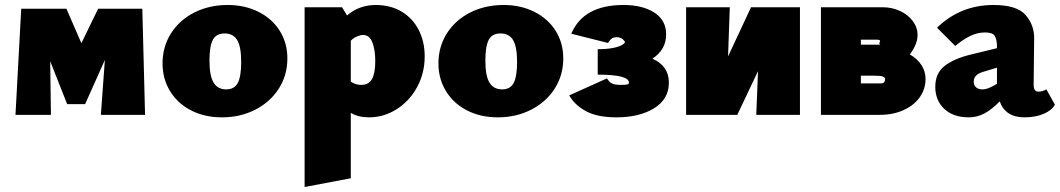

<svg xmlns="http://www.w3.org/2000/svg" viewBox="-20 -460 4245 769"><path d="M384 0 400 -220 321 -43H249L181 -215L184 0H42L65 -425H246L306 -287L373 -425H550L561 0Z M631 -206Q631 -273 665 -326.5Q699 -380 758.5 -410Q818 -440 892 -440Q961 -440 1015.5 -412.5Q1070 -385 1100.5 -336.5Q1131 -288 1131 -226Q1131 -159 1097 -105.5Q1063 -52 1003 -21Q943 10 869 10Q800 10 746 -17.5Q692 -45 661.5 -94.5Q631 -144 631 -206ZM946 -212Q946 -273 930 -299.5Q914 -326 880 -326Q846 -326 832.5 -300.5Q819 -275 819 -217Q819 -156 835.5 -129Q852 -102 886 -102Q919 -102 932.5 -128Q946 -154 946 -212Z M1681 -234Q1681 -167 1650.5 -111Q1620 -55 1568.5 -22.5Q1517 10 1458 10Q1415 10 1385 -8V254L1200 289V-431H1350L1370 -398Q1418 -440 1485 -440Q1544 -440 1588.5 -413.5Q1633 -387 1657 -340Q1681 -293 1681 -234ZM1483 -216Q1483 -260 1471.5 -290Q1460 -320 1434 -320Q1425 -320 1411 -314.5Q1397 -309 1385 -297V-133Q1404 -120 1427 -120Q1457 -120 1470 -143.5Q1483 -167 1483 -216Z M1736 -206Q1736 -273 1770 -326.5Q1804 -380 1863.5 -410Q1923 -440 1997 -440Q2066 -440 2120.5 -412.5Q2175 -385 2205.5 -336.5Q2236 -288 2236 -226Q2236 -159 2202 -105.5Q2168 -52 2108 -21Q2048 10 1974 10Q1905 10 1851 -17.5Q1797 -45 1766.5 -94.5Q1736 -144 1736 -206ZM2051 -212Q2051 -273 2035 -299.5Q2019 -326 1985 -326Q1951 -326 1937.5 -300.5Q1924 -275 1924 -217Q1924 -156 1940.5 -129Q1957 -102 1991 -102Q2024 -102 2037.5 -128Q2051 -154 2051 -212Z M2659 -129Q2659 -63 2600 -26.5Q2541 10 2449 10Q2371 10 2325.5 -15.5Q2280 -41 2260 -78L2411 -146Q2421 -130 2432.5 -125Q2444 -120 2466 -120Q2488 -120 2493.5 -122Q2499 -124 2499 -129Q2499 -161 2374 -161V-263Q2411 -263 2435.5 -268Q2460 -273 2471.5 -280Q2483 -287 2483 -292Q2483 -295 2474 -303Q2465 -311 2449 -311Q2439 -311 2431.5 -306.5Q2424 -302 2415 -288L2268 -325Q2317 -440 2477 -440Q2554 -440 2601 -409.5Q2648 -379 2648 -322Q2648 -261 2593 -225Q2659 -196 2659 -129Z M3184 0H3009L3016 -175L2933 0H2728V-431H2903L2896 -234L2988 -431H3184Z M3687 -144Q3687 -104 3664.5 -71.5Q3642 -39 3600 -19.5Q3558 0 3503 0H3268V-431H3515Q3553 -431 3585 -416Q3617 -401 3636 -375.5Q3655 -350 3655 -320Q3655 -283 3624 -242Q3654 -225 3670.5 -199.5Q3687 -174 3687 -144ZM3428 -301V-281H3508Q3504 -281 3502.5 -284.5Q3501 -288 3501 -290Q3501 -289 3502 -289Q3503 -289 3504 -291Q3505 -293 3505 -295Q3505 -301 3494 -301ZM3501 -290ZM3501 -290ZM3525 -144Q3525 -150 3516 -153.5Q3507 -157 3478 -157H3428V-126H3509Q3525 -126 3525 -144Z M4205 -41Q4194 -19 4161 -4.5Q4128 10 4083 10Q4007 10 3984 -54Q3952 -21 3922.5 -5.5Q3893 10 3860 10Q3798 10 3762 -24Q3726 -58 3726 -112Q3726 -167 3763.5 -196Q3801 -225 3866 -241L3973 -267V-279Q3972 -304 3963.5 -317Q3955 -330 3925 -330Q3895 -330 3866 -316Q3837 -302 3806 -276L3733 -349Q3827 -440 3959 -440Q4054 -440 4088.5 -399Q4123 -358 4122 -306L4120 -120Q4120 -93 4139 -93Q4155 -93 4171 -102ZM3973 -124V-137V-189L3917 -172Q3880 -161 3880 -133Q3880 -118 3889.5 -110Q3899 -102 3915 -102Q3927 -102 3940.5 -107.5Q3954 -113 3973 -124Z"/></svg>

Font: Ysabeau Heavy
Style: Regular
Weight: 800
Designer: Christian Thalmann (Catharsis Fonts)
Version: Version 0.003